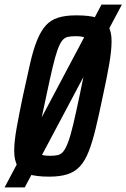

<svg xmlns="http://www.w3.org/2000/svg" viewBox="-42 -763 552 838"><path d="M-22 55 401 -743H490L66 55ZM173 8Q117 8 83.5 -2.5Q50 -13 35 -37.5Q20 -62 20 -105Q20 -145 30.5 -204Q41 -263 58 -344Q76 -428 90 -488.5Q104 -549 120.5 -589Q137 -629 158.5 -652.5Q180 -676 212 -686Q244 -696 291 -696Q348 -696 381.5 -685.5Q415 -675 430 -650.5Q445 -626 445 -583Q445 -544 435 -485Q425 -426 407 -344Q390 -262 375.5 -202Q361 -142 345 -101.5Q329 -61 307 -37Q285 -13 252.5 -2.5Q220 8 173 8ZM177 -83Q196 -83 210 -86Q224 -89 234.5 -102Q245 -115 255.5 -143Q266 -171 277.5 -219.5Q289 -268 305 -344Q324 -433 332.5 -483.5Q341 -534 341 -558Q341 -580 335.5 -590Q330 -600 318 -602.5Q306 -605 288 -605Q268 -605 254 -602Q240 -599 229.5 -586Q219 -573 209 -545Q199 -517 187.5 -468.5Q176 -420 160 -344Q147 -285 138.5 -243Q130 -201 126 -173.5Q122 -146 122 -129Q122 -107 128 -97.5Q134 -88 146.5 -85.5Q159 -83 177 -83Z"/></svg>

Font: Saira ExtraCondensed SemiBold
Style: Italic
Weight: 600
Width: 2
Italic angle: -12°
Designer: Hector Gatti with collaboration of the Omnibus-Type team
Foundry: Omnibus-Type
Version: Version 1.101